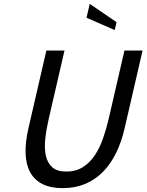

<svg xmlns="http://www.w3.org/2000/svg" viewBox="-20 -962 760 996"><path d="M304.8 14C347.4 14 386.1 6.8 420.7 -7.5C455.4 -21.8 486.1 -42.5 513 -69.5C539.9 -96.5 562.8 -129.2 581.7 -167.5C600.5 -205.8 615.5 -249 626.6 -297L719.6 -700H625.6L543.2 -343C535.3 -309 525.6 -275.7 514.1 -243C502.6 -210.3 488.4 -181.3 471.5 -156C454.7 -130.7 434.1 -110.3 409.9 -95C385.7 -79.7 357.3 -72 324.6 -72C292 -72 267.2 -79.7 250.4 -95C233.6 -110.3 222.7 -130.7 217.5 -156C212.4 -181.3 211.5 -210.2 215 -242.5C218.4 -274.8 224.2 -308.3 232.2 -343L314.6 -700H220.6L127.6 -297C116.5 -249 111.5 -205.8 112.7 -167.5C113.8 -129.2 121.6 -96.5 136 -69.5C150.5 -42.5 171.7 -21.8 199.7 -7.5C227.8 6.8 262.8 14 304.8 14ZM428.9 -870 575.1 -806 584.5 -847 445.5 -942Z"/></svg>

Font: Cabin Condensed
Style: Regular
Weight: 400
Italic angle: -13°
Designer: Pablo Impallari
Foundry: Pablo Impallari. www.impallari.com Igino Marini. www.ikern.com
Version: Version 1.006